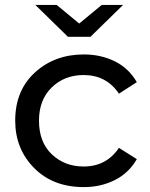

<svg xmlns="http://www.w3.org/2000/svg" viewBox="-20 -757 611 783"><path d="M322 6Q196 6 119 -72Q42 -150 42 -265Q42 -388 122.5 -461.5Q203 -535 322 -535Q391 -535 448 -507Q505 -479 538 -422L465 -375Q414 -451 321 -451Q243 -451 191 -400.5Q139 -350 139 -265Q139 -177 191.5 -127.5Q244 -78 321 -78Q414 -78 465 -154L538 -108Q505 -51 448 -22.5Q391 6 322 6ZM349 -607H257L124 -737H211L303 -661L395 -737H482Z"/></svg>

Font: Argentum Novus
Style: Regular
Weight: 400
Designer: Julieta Ulanovsky
Foundry: Julieta Ulanovsky
Version: Version 7.20;July 27, 2021;FontCreator 13.0.0.2683 64-bit